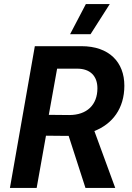

<svg xmlns="http://www.w3.org/2000/svg" viewBox="-20 -928 654 948"><path d="M29 0H161L207 -258L311 -257H319L402 0H549L446 -281C535 -316 594 -392 594 -505C594 -621 519 -700 382 -700H152ZM522 -908H404L326 -759H427ZM221 -361 262 -589H361C426 -589 461 -552 461 -492C461 -410 409 -360 322 -360Z"/></svg>

Font: Fixel Text 20240404 SemiBold
Style: Italic
Weight: 600
Width: 4
Italic angle: -10°
Designer: AlfaBravo + MacPaw
Foundry: Kyrylo Tkachov, Marchela Mozhyna, Serhii Makarenko, Maria Weinstein, Zakhar Kryvoshyya
Version: Version 1.211;Glyphs 3.2 (3225)